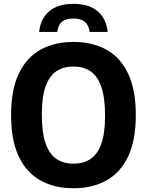

<svg xmlns="http://www.w3.org/2000/svg" viewBox="-20 -967 762 996"><path d="M361 9.5Q264 9.5 191.2 -30.2Q118.5 -70 78 -153.8Q37.5 -237.5 37.5 -370Q37.5 -502.5 78 -586.2Q118.5 -670 191.2 -709.8Q264 -749.5 361 -749.5Q458.5 -749.5 531.2 -709.8Q604 -670 644.2 -586Q684.5 -502 684.5 -370Q684.5 -238 644 -154Q603.5 -70 530.8 -30.2Q458 9.5 361 9.5ZM361 -118Q412.5 -118 449 -142Q485.5 -166 505.2 -220.5Q525 -275 525 -366.5Q525 -461.5 505.2 -517.5Q485.5 -573.5 448.8 -597.8Q412 -622 361 -622Q310 -622 273.2 -598Q236.5 -574 216.8 -519.5Q197 -465 197 -373.5Q197 -278.5 216.8 -222.5Q236.5 -166.5 273.2 -142.2Q310 -118 361 -118ZM183 -801.5Q190.5 -870 235.2 -908.5Q280 -947 360.5 -947Q441.5 -947 486.5 -908.5Q531.5 -870 539 -801.5H445Q440 -837.5 419.8 -854.2Q399.5 -871 360.5 -871Q321.5 -871 301.5 -854.2Q281.5 -837.5 277 -801.5Z"/></svg>

Font: Encode Sans SemiCondensed SemiCondensed
Style: Bold
Weight: 700
Width: 4
Designer: Multiple Designers
Foundry: Impallari Type
Version: Version 3.000; ttfautohint (v1.8.3) -l 8 -r 50 -G 200 -x 14 